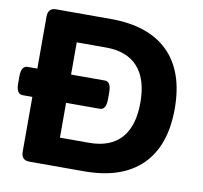

<svg xmlns="http://www.w3.org/2000/svg" viewBox="-78 -784 921 869"><g transform="rotate(10 382.5 -350.0)"><path d="M111 0Q74 0 74 -40V-291H29Q0 -291 0 -341V-371Q0 -421 29 -421H74V-660Q74 -700 111 -700H363Q536 -700 627 -610.5Q718 -521 718 -350Q718 -179 627 -89.5Q536 0 363 0ZM229 -131H363Q460 -131 510 -186.5Q560 -242 560 -350Q560 -458 510 -513.5Q460 -569 363 -569H229V-421H384Q413 -421 413 -371V-341Q413 -291 384 -291H229Z"/></g></svg>

Font: Asap Semi Expanded
Style: Bold
Weight: 700
Width: 6
Designer: Pablo Cosgaya
Foundry: Omnibus-Type
Version: Version 3.001; ttfautohint (v1.8.4.7-5d5b)